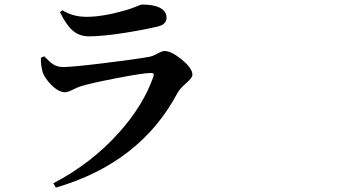

<svg xmlns="http://www.w3.org/2000/svg" viewBox="-20 -778 1540 855"><path d="M228.5 57.6 217.8 38.1Q387.7 -50.8 509.8 -187.5Q618.2 -308.6 663.1 -436.5Q668.9 -454.1 651.4 -453.1Q613.3 -452.1 498 -429.7Q386.7 -408.2 338.9 -393.6Q326.2 -389.6 304.7 -378.9Q281.2 -367.2 269.5 -367.2Q241.2 -367.2 208 -400.4Q178.7 -430.7 169.9 -457Q161.1 -487.3 162.1 -520.5L176.8 -527.3Q202.1 -501 215.8 -492.2Q235.4 -479.5 260.7 -479.5Q302.7 -479.5 445.3 -497.1Q581.1 -513.7 641.6 -524.4Q660.2 -527.3 684.6 -541Q702.1 -550.8 712.9 -550.8Q743.2 -550.8 790 -512.2Q836.9 -473.6 836.9 -445.3Q836.9 -431.6 809.6 -408.2Q780.3 -382.8 770.5 -364.3Q605.5 -52.7 228.5 57.6ZM376 -616.2Q332 -616.2 301.8 -643.6Q275.4 -667 247.1 -723.6L257.8 -732.4Q303.7 -703.1 365.2 -703.1Q437.5 -703.1 536.1 -731.4Q561.5 -738.3 589.8 -750Q606.4 -757.8 613.3 -757.8Q664.1 -757.8 692.4 -743.2Q721.7 -727.5 721.7 -699.2Q721.7 -668 679.7 -659.2Q612.3 -643.6 530.3 -630.9Q433.6 -616.2 376 -616.2Z"/></svg>

Font: Bpmf GenYo Min B
Style: B
Weight: 700
Foundry: But Ko
Version: Version 1.320